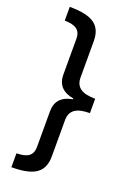

<svg xmlns="http://www.w3.org/2000/svg" viewBox="-187 -862 773 1142"><g transform="rotate(20 199.5 -291.5)"><path d="M45 -799V-712C109 -711 147 -693 147 -634V-408C147 -344 182 -306 251 -294V-289C182 -277 147 -239 147 -175V50C147 110 108 127 45 128V216C193 216 249 172 249 72V-156C249 -221 293 -246 374 -246V-337C293 -337 249 -362 249 -427V-655C249 -754 195 -799 45 -799Z"/></g></svg>

Font: Noto Sans Sinhala UI ExtraCondensed SemiBold
Style: Regular
Weight: 600
Width: 2
Designer: Jelle Bosma - Monotype Design Team
Foundry: Monotype Imaging Inc.
Version: Version 2.006